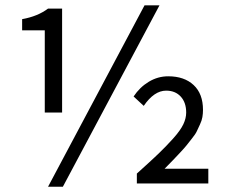

<svg xmlns="http://www.w3.org/2000/svg" viewBox="-20 -688 849 720"><path d="M147.9 -266.1V-574.2H63V-616.2Q121.1 -626.5 160.2 -655.8H212.9V-266.1ZM160.2 12.2 522 -668H578.1L215.8 12.2ZM493.2 0V-37.1Q545.9 -84.5 574.2 -111.6Q602.5 -138.7 629.6 -168.9Q656.7 -199.2 667.5 -221.9Q678.2 -244.6 678.2 -266.1Q678.2 -303.7 657.7 -325.9Q637.2 -348.1 603 -348.1Q558.1 -348.1 519 -291L481 -326.2Q503.9 -360.8 537.8 -381.3Q571.8 -401.9 610.8 -401.9Q670.9 -401.9 706.1 -369.1Q741.2 -336.4 741.2 -275.9Q741.2 -262.2 739 -249Q736.8 -235.8 729.7 -220.9Q722.7 -206.1 718 -195.8Q713.4 -185.5 699.7 -168.5Q686 -151.4 679.7 -143.1Q673.3 -134.8 654.1 -114.3Q634.8 -93.8 627.7 -86.4Q620.6 -79.1 597.2 -55.2H761.2V0Z"/></svg>

Font: Source Sans Pro
Style: Regular
Weight: 400
Designer: Paul D. Hunt
Foundry: Adobe Systems Incorporated
Version: Version 3.006;hotconv 1.0.111;makeotfexe 2.5.65597